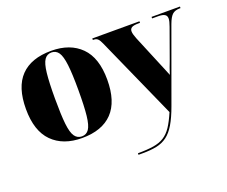

<svg xmlns="http://www.w3.org/2000/svg" viewBox="-124 -746 1375 1163"><g transform="rotate(-20 563.5 -164.5)"><path d="M299 10Q177 10 107.5 -60Q38 -130 38 -271Q38 -412 105 -481.5Q172 -551 302 -551Q423 -551 492.5 -481.5Q562 -412 562 -271Q562 -130 495 -60Q428 10 299 10ZM301 0Q330 0 346.5 -24Q363 -48 369.5 -107Q376 -166 376 -271Q376 -375 369 -434Q362 -493 345.5 -517Q329 -541 300 -541Q271 -541 254.5 -517Q238 -493 231.5 -434Q225 -375 225 -271Q225 -166 231.5 -107Q238 -48 255 -24Q272 0 301 0ZM584 212Q644 212 684.5 205.5Q725 199 753.5 181Q782 163 804 130Q826 97 849 43L615 -481Q604 -507 594 -516.5Q584 -526 568 -526H562V-536H866V-526H855Q825 -526 812.5 -518.5Q800 -511 800 -495Q800 -478 812 -448L893 -253Q902 -231 911 -210Q920 -189 928 -168Q935 -190 941.5 -209Q948 -228 956 -247L1026 -442Q1038 -474 1038 -492Q1038 -510 1024.5 -518Q1011 -526 983 -526H944V-536H1127V-526H1123Q1091 -526 1074 -510.5Q1057 -495 1042 -454L872 14Q848 80 823.5 121Q799 162 769.5 184Q740 206 701.5 214Q663 222 610 222H584Z"/></g></svg>

Font: Noto Serif Display SemiCondensed Black
Style: Regular
Weight: 900
Width: 4
Designer: Monotype Design Team
Foundry: Monotype Imaging Inc.
Version: Version 2.009